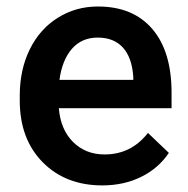

<svg xmlns="http://www.w3.org/2000/svg" viewBox="-20 -558 577 588"><path d="M293.5 9.8Q180.7 9.8 110.6 -61.3Q40.5 -132.3 40.5 -250.5V-265.1Q40.5 -344.2 71 -406.5Q101.6 -468.8 156.7 -503.4Q211.9 -538.1 279.8 -538.1Q387.7 -538.1 446.5 -469.2Q505.4 -400.4 505.4 -274.4V-226.6H160.2Q165.5 -161.1 203.9 -123Q242.2 -85 300.3 -85Q381.8 -85 433.1 -150.9L497.1 -89.8Q465.3 -42.5 412.4 -16.4Q359.4 9.8 293.5 9.8ZM279.3 -442.9Q230.5 -442.9 200.4 -408.7Q170.4 -374.5 162.1 -313.5H388.2V-322.3Q384.3 -381.8 356.4 -412.4Q328.6 -442.9 279.3 -442.9Z"/></svg>

Font: Vazir Medium FD
Style: Medium-FD
Weight: 500
Designer: Saber Rastikerdar
Foundry: Saber Rastikerdar
Version: Version 30.0.0